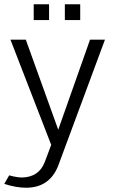

<svg xmlns="http://www.w3.org/2000/svg" viewBox="-24 -678 541 900"><path d="M19 144Q55 154 80 154Q159 152 186 81L216 1L25 -492H97L249 -70L398 -492H468L248 101Q207 202 98 202Q52 202 -4 184ZM134 -658H206V-584H134ZM280 -658H352V-584H280Z"/></svg>

Font: Gafata
Style: Regular
Weight: 400
Designer: Lautaro Hourcade
Foundry: Lautaro Hourcade
Version: Version 4.002; ttfautohint (v0.94.20-1c74) -l 7 -r 28 -G 0 -